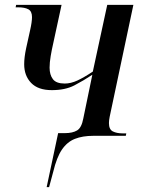

<svg xmlns="http://www.w3.org/2000/svg" viewBox="-20 -556 604 786"><path d="M171 210 218 -11H246Q277 -11 295.5 -22Q314 -33 321 -71L358 -250Q322 -226 284.5 -206.5Q247 -187 192 -187Q136 -187 107.5 -216.5Q79 -246 79 -293Q79 -321 87 -358.5Q95 -396 103 -431Q111 -466 111 -486Q111 -510 96 -518Q81 -526 55 -526H44L46 -536H232L198 -379Q192 -353 187.5 -326.5Q183 -300 183 -279Q183 -250 196.5 -232Q210 -214 245 -214Q270 -214 297 -226.5Q324 -239 360 -263L419 -536H526L429 -78Q426 -63 426 -52Q426 -26 442 -18Q458 -10 482 -10H497L495 0H362Q318 0 286.5 12.5Q255 25 233.5 56.5Q212 88 198 147L181 210Z"/></svg>

Font: Noto Serif Display SemiCondensed Medium
Style: Italic
Weight: 500
Width: 4
Italic angle: -12°
Designer: Monotype Design Team
Foundry: Monotype Imaging Inc.
Version: Version 2.009